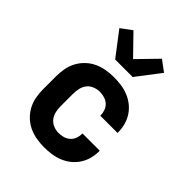

<svg xmlns="http://www.w3.org/2000/svg" viewBox="-220 -907 1039 1039"><g transform="rotate(45 300.0 -387.0)"><path d="M297 8Q267 8 237.5 3Q208 -2 181 -14.5Q154 -27 132 -48Q110 -69 96 -95Q82 -121 76.5 -150.5Q71 -180 71 -210V-310Q71 -340 76.5 -369.5Q82 -399 96 -425Q110 -451 132 -472Q154 -493 181 -505.5Q208 -518 237.5 -523Q267 -528 297 -528Q325 -528 353 -524Q381 -520 407 -509.5Q433 -499 455 -481.5Q477 -464 492.5 -440.5Q508 -417 515.5 -389.5Q523 -362 523 -334V-328H391V-331Q391 -349 384.5 -366.5Q378 -384 364.5 -396Q351 -408 333 -413Q315 -418 297 -418Q277 -418 257.5 -410Q238 -402 225.5 -386.5Q213 -371 208 -350.5Q203 -330 203 -310V-210Q203 -190 208 -169.5Q213 -149 225.5 -133.5Q238 -118 257.5 -110Q277 -102 297 -102Q315 -102 333 -107Q351 -112 364.5 -124Q378 -136 384.5 -153.5Q391 -171 391 -189V-192H523V-186Q523 -158 515.5 -130.5Q508 -103 492.5 -79.5Q477 -56 455 -38.5Q433 -21 407 -10.5Q381 0 353 4Q325 8 297 8ZM233 -600 129 -736 191 -782 300 -670 409 -782 471 -736 367 -600Z"/></g></svg>

Font: Iosevka Extrabold Extended
Style: Regular
Weight: 800
Width: 7
Monospace: yes
Designer: Belleve Invis
Foundry: Belleve Invis
Version: Version 32.5.0; ttfautohint (v1.8.4)